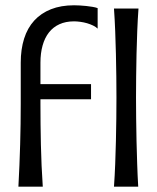

<svg xmlns="http://www.w3.org/2000/svg" viewBox="-20 -703 593 723"><path d="M347.7 -595.2Q341.3 -601.6 330.8 -606.7Q320.3 -611.8 307.9 -615.5Q295.4 -619.1 282.5 -620.8Q269.5 -622.6 258.8 -622.6Q227.5 -622.6 203.9 -611.8Q180.2 -601.1 164.3 -580.8Q148.4 -560.5 140.4 -531.7Q132.3 -502.9 132.3 -466.8V-386.2H322.8V-329.1H132.3V-311Q132.3 -236.8 134 -158.4Q135.7 -80.1 141.1 0H49.3Q53.7 -80.6 55.9 -159.2Q58.1 -237.8 58.1 -311V-466.8Q58.1 -517.6 70.8 -557.6Q83.5 -597.7 108.9 -625.5Q134.3 -653.3 171.9 -668.2Q209.5 -683.1 258.8 -683.1Q268.6 -683.1 280.8 -682.4Q293 -681.6 305.2 -680.4Q317.4 -679.2 328.6 -677.2Q339.8 -675.3 347.7 -672.4ZM501.5 -670.9Q498.5 -629.4 496.8 -585.9Q495.1 -542.5 494.1 -499.5Q493.2 -456.5 492.7 -415Q492.2 -373.5 492.2 -335.9Q492.2 -298.3 492.7 -256.8Q493.2 -215.3 494.1 -172.1Q495.1 -128.9 496.6 -85.2Q498 -41.5 500.5 0H409.2Q412.1 -41.5 413.8 -85.2Q415.5 -128.9 416.5 -172.1Q417.5 -215.3 418 -256.8Q418.5 -298.3 418.5 -335.9Q418.5 -373.5 418 -415Q417.5 -456.5 416.5 -499.5Q415.5 -542.5 413.8 -585.9Q412.1 -629.4 409.2 -670.9Z"/></svg>

Font: Crushed
Style: Regular
Weight: 400
Width: 3
Designer: Astigmatic (AOETI)
Foundry: Astigmatic (AOETI)
Version: Version 001.000